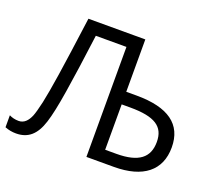

<svg xmlns="http://www.w3.org/2000/svg" viewBox="-122 -877 1172 1050"><g transform="rotate(20 464.5 -351.5)"><path d="M471.2 0V-640.1H293C274.4 -497.1 258.3 -382.8 244.6 -297.9C231 -212.9 217.8 -149.9 204.6 -109.4C178.7 -27.3 134.8 11.2 64.9 11.2C42.5 11.2 21 7.3 0 -1V-70.8C16.1 -62.5 34.7 -58.1 55.2 -58.1C86.4 -58.1 106.9 -80.1 121.1 -113.8C127.9 -130.4 135.7 -159.2 145 -199.7C153.8 -240.2 163.6 -296.9 174.8 -369.6C186 -442.4 202.1 -557.1 223.1 -713.9H554.2V-409.2H613.8C799.3 -409.2 892.1 -342.3 892.1 -208C892.1 -73.7 800.3 0 630.9 0ZM554.2 -335.9V-71.8H619.1C748 -71.8 805.2 -116.7 805.2 -208C805.2 -297.9 747.1 -335.9 604 -335.9Z"/></g></svg>

Font: OpenSansEmoji
Style: Regular
Weight: 400
Foundry: MorbZ
Version: Version 1.000;PS 001.000;hotconv 1.0.70;makeotf.lib2.5.58329